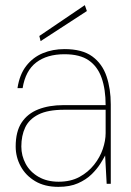

<svg xmlns="http://www.w3.org/2000/svg" viewBox="-20 -715 510 747"><path d="M207 12Q154 12 117 -10Q80 -32 60.5 -68Q41 -104 41 -145Q41 -203 64 -238Q87 -273 129 -289.5Q171 -306 227 -306H391Q391 -367 375.5 -411.5Q360 -456 325.5 -480Q291 -504 231 -504Q163 -504 121 -472Q79 -440 68 -372H48Q56 -425 82 -458.5Q108 -492 146.5 -508Q185 -524 231 -524Q300 -524 339 -495.5Q378 -467 394.5 -418Q411 -369 411 -309V0H395L389 -110Q383 -98 370 -77.5Q357 -57 336 -36.5Q315 -16 283.5 -2Q252 12 207 12ZM208 -8Q255 -8 289 -26.5Q323 -45 346 -74Q369 -103 380 -135.5Q391 -168 391 -197V-288H230Q166 -288 129.5 -269.5Q93 -251 78 -219Q63 -187 63 -145Q63 -109 80 -77.5Q97 -46 130 -27Q163 -8 208 -8ZM138 -555 133 -575 310 -695 318 -672Z"/></svg>

Font: DM Sans 12pt Thin
Style: Regular
Weight: 250
Version: Version 4.004;gftools[0.9.30]